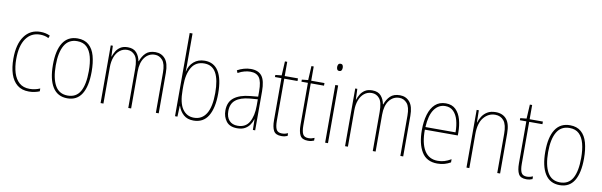

<svg xmlns="http://www.w3.org/2000/svg" viewBox="-50 -1239 5412 1727"><g transform="rotate(10 2656.5 -375.0)"><path d="M239 10Q174 10 132.5 -23.5Q91 -57 71 -117Q51 -177 51 -258Q51 -390 104 -463.5Q157 -537 250 -537Q299 -537 338 -518L329 -494Q311 -504 291 -508Q271 -512 251 -512Q170 -512 123.5 -446.5Q77 -381 77 -258Q77 -188 94 -133Q111 -78 147 -46.5Q183 -15 241 -15Q290 -15 336 -35V-9Q317 -1 291.5 4.5Q266 10 239 10Z M765 -264Q765 -131 721.5 -60.5Q678 10 590 10Q501 10 456 -61Q411 -132 411 -265Q411 -397 456 -467Q501 -537 590 -537Q653 -537 692 -503Q731 -469 748 -407.5Q765 -346 765 -264ZM437 -265Q437 -146 474 -80.5Q511 -15 589 -15Q667 -15 703 -78.5Q739 -142 739 -265Q739 -339 724.5 -394.5Q710 -450 677.5 -481Q645 -512 590 -512Q512 -512 474.5 -447.5Q437 -383 437 -265Z M1301 -537Q1356 -537 1390 -497Q1424 -457 1424 -370V0H1398V-368Q1398 -447 1369.5 -480Q1341 -513 1300 -513Q1243 -513 1207.5 -466.5Q1172 -420 1172 -336V0H1146V-357Q1146 -446 1118 -479.5Q1090 -513 1048 -513Q1008 -513 978.5 -489Q949 -465 934 -424Q919 -383 919 -333V0H893V-527H912L916 -429H918Q926 -453 940.5 -478Q955 -503 981 -520Q1007 -537 1048 -537Q1101 -537 1128 -506Q1155 -475 1163 -430H1166Q1182 -477 1213 -507Q1244 -537 1301 -537Z M1599 -494Q1599 -475 1599 -453Q1599 -431 1598 -414H1600Q1611 -469 1651 -503.5Q1691 -538 1751 -538Q1835 -538 1877.5 -469.5Q1920 -401 1920 -268Q1920 -136 1876 -63Q1832 10 1742 10Q1686 10 1651.5 -20.5Q1617 -51 1601 -99H1599L1595 0H1573V-760H1599ZM1751 -513Q1673 -513 1636 -451Q1599 -389 1599 -285V-243Q1599 -126 1637.5 -71Q1676 -16 1742 -16Q1815 -16 1854 -78.5Q1893 -141 1893 -268Q1893 -389 1858.5 -451Q1824 -513 1751 -513Z M2172 -537Q2241 -537 2273 -495.5Q2305 -454 2305 -356V0H2284L2282 -96H2280Q2272 -69 2255.5 -45Q2239 -21 2211.5 -5.5Q2184 10 2141 10Q2073 10 2041.5 -31Q2010 -72 2010 -129Q2010 -208 2061.5 -247.5Q2113 -287 2206 -296L2279 -303V-351Q2279 -441 2253.5 -476.5Q2228 -512 2172 -512Q2148 -512 2119.5 -505Q2091 -498 2059 -480L2049 -503Q2077 -519 2109 -528Q2141 -537 2172 -537ZM2206 -273Q2123 -265 2080 -230.5Q2037 -196 2037 -129Q2037 -74 2064.5 -43.5Q2092 -13 2141 -13Q2215 -13 2247.5 -70.5Q2280 -128 2280 -220V-279Z M2546 -14Q2562 -14 2576 -17.5Q2590 -21 2601 -26V-1Q2589 4 2576 7Q2563 10 2545 10Q2492 10 2474 -23.5Q2456 -57 2456 -120V-503H2397V-522L2454 -528L2461 -657H2482V-527H2603V-503H2482V-119Q2482 -66 2495 -40Q2508 -14 2546 -14Z M2788 -14Q2804 -14 2818 -17.5Q2832 -21 2843 -26V-1Q2831 4 2818 7Q2805 10 2787 10Q2734 10 2716 -23.5Q2698 -57 2698 -120V-503H2639V-522L2696 -528L2703 -657H2724V-527H2845V-503H2724V-119Q2724 -66 2737 -40Q2750 -14 2788 -14Z M2958 -723Q2973 -723 2978 -713Q2983 -703 2983 -691Q2983 -676 2977 -666.5Q2971 -657 2957 -657Q2943 -657 2937.5 -667Q2932 -677 2932 -690Q2932 -702 2937.5 -712.5Q2943 -723 2958 -723ZM2970 -527V0H2944V-527Z M3534 -537Q3589 -537 3623 -497Q3657 -457 3657 -370V0H3631V-368Q3631 -447 3602.5 -480Q3574 -513 3533 -513Q3476 -513 3440.5 -466.5Q3405 -420 3405 -336V0H3379V-357Q3379 -446 3351 -479.5Q3323 -513 3281 -513Q3241 -513 3211.5 -489Q3182 -465 3167 -424Q3152 -383 3152 -333V0H3126V-527H3145L3149 -429H3151Q3159 -453 3173.5 -478Q3188 -503 3214 -520Q3240 -537 3281 -537Q3334 -537 3361 -506Q3388 -475 3396 -430H3399Q3415 -477 3446 -507Q3477 -537 3534 -537Z M3953 -537Q4010 -537 4044 -503.5Q4078 -470 4093 -415.5Q4108 -361 4108 -298V-271H3807Q3806 -147 3847 -81Q3888 -15 3969 -15Q4001 -15 4029.5 -23.5Q4058 -32 4090 -51V-22Q4064 -7 4034.5 1.5Q4005 10 3969 10Q3871 10 3826 -64Q3781 -138 3781 -263Q3781 -343 3799.5 -405Q3818 -467 3856 -502Q3894 -537 3953 -537ZM3953 -512Q3891 -512 3852.5 -458Q3814 -404 3808 -295H4083Q4083 -356 4069.5 -405Q4056 -454 4027 -483Q3998 -512 3953 -512Z M4408 -537Q4472 -537 4507 -496Q4542 -455 4542 -366V0H4516V-359Q4516 -441 4487 -477Q4458 -513 4408 -513Q4346 -513 4303.5 -462Q4261 -411 4261 -308V0H4235V-527H4255L4257 -416H4259Q4267 -445 4285 -473Q4303 -501 4333 -519Q4363 -537 4408 -537Z M4783 -14Q4799 -14 4813 -17.5Q4827 -21 4838 -26V-1Q4826 4 4813 7Q4800 10 4782 10Q4729 10 4711 -23.5Q4693 -57 4693 -120V-503H4634V-522L4691 -528L4698 -657H4719V-527H4840V-503H4719V-119Q4719 -66 4732 -40Q4745 -14 4783 -14Z M5262 -264Q5262 -131 5218.5 -60.5Q5175 10 5087 10Q4998 10 4953 -61Q4908 -132 4908 -265Q4908 -397 4953 -467Q4998 -537 5087 -537Q5150 -537 5189 -503Q5228 -469 5245 -407.5Q5262 -346 5262 -264ZM4934 -265Q4934 -146 4971 -80.5Q5008 -15 5086 -15Q5164 -15 5200 -78.5Q5236 -142 5236 -265Q5236 -339 5221.5 -394.5Q5207 -450 5174.5 -481Q5142 -512 5087 -512Q5009 -512 4971.5 -447.5Q4934 -383 4934 -265Z"/></g></svg>

Font: Noto Sans Lao Looped Condensed Thin
Style: Regular
Weight: 100
Width: 3
Designer: Mark Frömberg, Ben Mitchell
Foundry: The Fontpad Ltd
Version: Version 1.002; ttfautohint (v1.8.4.7-5d5b)